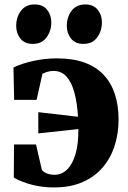

<svg xmlns="http://www.w3.org/2000/svg" viewBox="-20 -808 562 842"><path d="M216.5 14Q166.5 14 121.2 2.5Q76 -9 40.5 -29L41.5 -174.5H138L163 -65.5Q164.5 -60 172 -54.5Q179.5 -49 191.8 -45.2Q204 -41.5 218.5 -41.5Q251.5 -41.5 275.2 -65.5Q299 -89.5 311.8 -134.5Q324.5 -179.5 323.5 -242L148 -223V-316L322 -296Q318.5 -356 306.5 -401.2Q294.5 -446.5 272 -471.8Q249.5 -497 214.5 -497Q200 -497 187.5 -493Q175 -489 166 -484L140.5 -370H42L39 -512Q76.5 -530 127.2 -541Q178 -552 229.5 -552Q300.5 -552 351.5 -533.2Q402.5 -514.5 435.2 -479.2Q468 -444 484 -394.5Q500 -345 500 -283.5Q500 -223.5 483 -169.8Q466 -116 431.2 -74.8Q396.5 -33.5 343 -9.8Q289.5 14 216.5 14ZM123.5 -615.5Q88 -615.5 69.5 -638.8Q51 -662 51 -694Q51 -733 72 -760.8Q93 -788.5 131.5 -788.5H132.5Q168 -788.5 186.5 -765.2Q205 -742 205 -710Q205 -672.5 184.2 -644Q163.5 -615.5 124 -615.5ZM345.5 -615.5Q310 -615.5 291.5 -638.8Q273 -662 273 -694Q273 -733 294 -760.8Q315 -788.5 354 -788.5H354.5Q390 -788.5 408.5 -765.2Q427 -742 427 -710Q427 -672.5 406.2 -644Q385.5 -615.5 346.5 -615.5Z"/></svg>

Font: Merriweather 60pt Black
Style: Regular
Weight: 900
Version: Version 2.100